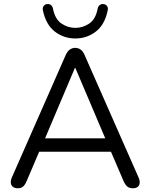

<svg xmlns="http://www.w3.org/2000/svg" viewBox="-20 -957 769 983"><path d="M72.3 6.9Q55.8 6.9 46.3 -0.3Q36.8 -7.6 35.4 -20.3Q34 -33 40.8 -48.6L316.5 -675.4Q325.3 -694.9 337.7 -703.4Q350.1 -711.9 365 -711.9Q380.1 -711.9 392.5 -703.4Q404.9 -694.9 413.1 -675.4L689.3 -48.6Q696.6 -33 695.1 -20.1Q693.7 -7.2 685 -0.1Q676.3 6.9 660.2 6.9Q641.8 6.9 631 -2.6Q620.3 -12.1 612.6 -30L539.1 -201.2L578.8 -180H149.3L189.6 -201.2L116.5 -30Q108.3 -10.6 98 -1.8Q87.7 6.9 72.3 6.9ZM363.6 -609.5 202.9 -230.3 179 -248.6H549.1L526.7 -230.3L365.6 -609.5ZM365.6 -760Q306.4 -760 260.8 -795.3Q215.1 -830.6 199.7 -903.6Q196.8 -917.8 203.9 -926.8Q211.1 -935.8 221.3 -936.3Q230 -937.2 236.1 -934.1Q242.2 -930.9 245.9 -925.7Q249.6 -920.6 251 -913.7Q261.6 -858.9 294.5 -836.6Q327.3 -814.3 365.6 -814.3Q404.3 -814.3 437.2 -836.6Q470.1 -858.9 480.1 -913.7Q481.6 -920.6 485.3 -925.7Q488.9 -930.9 495.3 -934.1Q501.6 -937.2 509.8 -936.3Q520.1 -935.8 527.5 -926.8Q534.9 -917.8 531.4 -903.6Q516.5 -830.6 470.6 -795.3Q424.7 -760 365.6 -760Z"/></svg>

Font: Nunito ExtraLight
Style: Regular
Weight: 200
Designer: Vernon Adams
Foundry: Vernon Adams
Version: Version 3.602